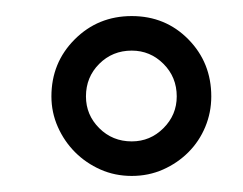

<svg xmlns="http://www.w3.org/2000/svg" viewBox="-20 -794 303 239"><path d="M243 -674Q243 -654 235.5 -636Q228 -618 214.5 -604.5Q201 -591 183 -583Q165 -575 144 -575Q123 -575 105 -583Q87 -591 73.5 -604.5Q60 -618 52 -636Q44 -654 44 -674Q44 -716 73 -745Q102 -774 144 -774Q186 -774 214.5 -745Q243 -716 243 -674ZM200 -674Q200 -698 183.5 -714.5Q167 -731 144 -731Q120 -731 103.5 -714.5Q87 -698 87 -674Q87 -651 103.5 -634.5Q120 -618 144 -618Q167 -618 183.5 -634.5Q200 -651 200 -674Z"/></svg>

Font: Hanken Light
Style: Light
Weight: 300
Designer: Alfredo Marco Pradil
Foundry: Hanken Design Co.
Version: Version 2.06 2014